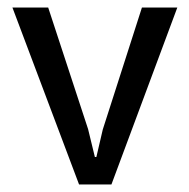

<svg xmlns="http://www.w3.org/2000/svg" viewBox="-20 -490 503 510"><path d="M357 -470H451L276 0H190L13 -470H108L214 -147L232 -73H236L253 -146Z"/></svg>

Font: Ek Mukta
Style: Regular
Weight: 400
Designer: Girish Dalvi and Yashodeep Gholap
Foundry: Ek Type
Version: Version 2.538;PS 1.001;hotconv 16.6.51;makeotf.lib2.5.65220;